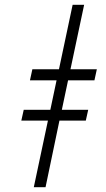

<svg xmlns="http://www.w3.org/2000/svg" viewBox="-20 -781 442 801"><path d="M121 0 180 -278H69L79 -323H190L216 -446H105L115 -492H226L283 -761H331L274 -492H384L374 -446H264L238 -323H348L338 -278H228L170 0Z"/></svg>

Font: Noto Sans ExtraCondensed Light
Style: Italic
Weight: 300
Width: 2
Italic angle: -12°
Designer: Monotype Design Team
Foundry: Monotype Imaging Inc.
Version: Version 2.013; ttfautohint (v1.8.4.7-5d5b)